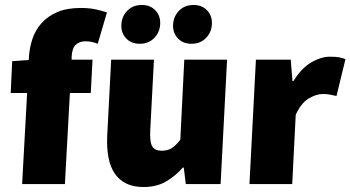

<svg xmlns="http://www.w3.org/2000/svg" viewBox="-20 -740 1409 772"><path d="M373 -564Q361 -569 348.5 -571.5Q336 -574 324 -574Q300 -574 285 -560.5Q270 -547 268 -512V-500H352L345 -366H261L241 0H69L89 -366H23L29 -494L96 -499V-506Q98 -546 110 -582.5Q122 -619 147 -647Q172 -675 210.5 -691.5Q249 -708 305 -708Q340 -708 366.5 -702Q393 -696 410 -690Z M427 -500H599L584 -214Q582 -166 593 -150Q604 -134 630 -134Q654 -134 670 -144Q686 -154 705 -178L721 -500H893L867 0H727L719 -66H715Q683 -30 645.5 -9Q608 12 557 12Q516 12 487 -2.5Q458 -17 440.5 -43.5Q423 -70 416 -107.5Q409 -145 411 -192ZM542 -564Q507 -564 486.5 -586.5Q466 -609 468 -642Q470 -675 492.5 -697.5Q515 -720 550 -720Q585 -720 605.5 -697.5Q626 -675 624 -642Q622 -609 599.5 -586.5Q577 -564 542 -564ZM750 -564Q715 -564 694.5 -586.5Q674 -609 676 -642Q678 -675 700.5 -697.5Q723 -720 758 -720Q793 -720 813.5 -697.5Q834 -675 832 -642Q830 -609 807.5 -586.5Q785 -564 750 -564Z M1009 -500H1149L1156 -414H1160Q1191 -465 1230.5 -488.5Q1270 -512 1307 -512Q1330 -512 1344 -509.5Q1358 -507 1369 -502L1333 -354Q1319 -357 1307 -359.5Q1295 -362 1278 -362Q1251 -362 1220.5 -343.5Q1190 -325 1169 -278L1155 0H983Z"/></svg>

Font: Kilde Sans Black
Style: Regular
Weight: 900
Italic angle: -3°
Designer: Paul D. Hunt
Foundry: Adobe Systems Incorporated
Version: Version 1.050;PS Version 1.000;hotconv 1.0.70;makeotf.lib2.5